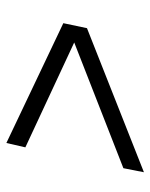

<svg xmlns="http://www.w3.org/2000/svg" viewBox="47 -562 482 617"><g transform="rotate(-90 288.5 -253.0)"><path d="M44 -32 57 -98 461 -256 124 -413 138 -474 523 -291 507 -215Z"/></g></svg>

Font: Saira Expanded
Style: Italic
Weight: 400
Width: 7
Italic angle: -12°
Designer: Hector Gatti with collaboration of the Omnibus-Type team
Foundry: Omnibus-Type
Version: Version 1.101